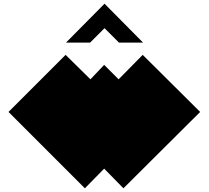

<svg xmlns="http://www.w3.org/2000/svg" viewBox="-20 -1032 1126 1036"><path d="M542 -682 620 -604 750 -736 1060 -428 646 -16 542 -122 438 -16 26 -428 334 -736 468 -604ZM336 -802 544 -1012 752 -802H622L544 -880L466 -802H336Z"/></svg>

Font: El Pececito
Style: Regular
Weight: 400
Designer: deFharo
Foundry: deFharo
Version: El Pececito Version 1.000